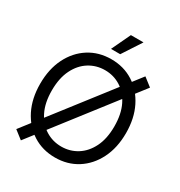

<svg xmlns="http://www.w3.org/2000/svg" viewBox="-218 -1092 1192 1268"><g transform="rotate(30 378.0 -457.5)"><path d="M378.4 10.7Q283.2 10.7 209.2 -36.1Q135.3 -83 93 -167.2Q50.8 -251.5 50.8 -363.3Q50.8 -475.6 93 -560.1Q135.3 -644.5 209.2 -691.4Q283.2 -738.3 378.4 -738.3Q473.1 -738.3 546.9 -691.4Q620.6 -644.5 662.8 -560.1Q705.1 -475.6 705.1 -363.3Q705.1 -251.5 662.8 -167.2Q620.6 -83 546.9 -36.1Q473.1 10.7 378.4 10.7ZM378.4 -72.8Q443.8 -72.8 497.8 -106.4Q551.8 -140.1 584 -204.8Q616.2 -269.5 616.2 -363.3Q616.2 -457.5 584 -522.5Q551.8 -587.4 497.8 -621.1Q443.8 -654.8 378.4 -654.8Q312.5 -654.8 258.3 -621.1Q204.1 -587.4 171.9 -522.5Q139.6 -457.5 139.6 -363.3Q139.6 -269.5 171.9 -204.8Q204.1 -140.1 258.3 -106.4Q312.5 -72.8 378.4 -72.8ZM127.4 24.9 64 -24.4 628.4 -752.4 691.9 -703.1ZM340.8 -795.9 409.2 -940.4H505.4L411.1 -795.9Z"/></g></svg>

Font: Inter 24pt
Style: Regular
Weight: 400
Designer: Rasmus Andersson
Foundry: rsms
Version: Version 4.001;git-66647c0bb